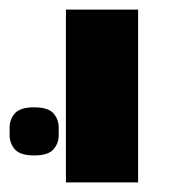

<svg xmlns="http://www.w3.org/2000/svg" viewBox="-71 -630 373 399"><path d="M66 -610H216V-251H66ZM0 -307Q-29 -307 -40 -319.5Q-51 -332 -51 -349V-365Q-51 -382 -40 -394.5Q-29 -407 0 -407Q29 -407 40 -394.5Q51 -382 51 -365V-349Q51 -332 40 -319.5Q29 -307 0 -307Z"/></svg>

Font: IBM Plex Sans Hebrew
Style: Bold
Weight: 700
Designer: Mike Abbink, Paul van der Laan, Pieter van Rosmalen, Yanek Iontef
Foundry: Bold Monday
Version: Version 1.2